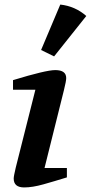

<svg xmlns="http://www.w3.org/2000/svg" viewBox="-20 -814 398 841"><path d="M37 -421V-463Q181 -507 222 -507Q270 -507 270 -472Q270 -459 260 -419L175 -78H273V-37Q218 -20 170 -6.5Q122 7 86 7Q40 7 40 -32Q40 -42 49 -80L135 -421ZM160 -595 244 -794Q309 -787 358 -744L217 -567Z"/></svg>

Font: Volkhov
Style: Bold Italic
Weight: 700
Designer: Cyreal (www.cyreal.org)
Foundry: Cyreal (www.cyreal.org)
Version: Version 1.001